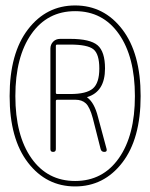

<svg xmlns="http://www.w3.org/2000/svg" viewBox="-20 -710 540 690"><path d="M180.7 -544.9V-377Q180.7 -372.1 185.5 -372.1H232.4Q291 -372.1 314 -392.1Q336.9 -412.1 336.9 -463.9Q336.9 -515.6 315.9 -532.7Q294.9 -549.8 232.4 -549.8H185.5Q180.7 -549.8 180.7 -544.9ZM161.1 -173.8V-535.2Q161.1 -549.8 170.9 -560.1Q180.7 -570.3 196.3 -570.3H232.4Q303.7 -570.3 330.6 -547.4Q357.4 -524.4 357.4 -463.9Q357.4 -380.9 293.9 -361.3L293 -360.4L293.9 -359.4Q319.3 -340.8 332 -290L363.3 -173.8Q365.2 -164.1 355 -164.1Q344.7 -164.1 341.8 -173.8L313.5 -285.2Q302.7 -325.2 288.6 -338.4Q274.4 -351.6 251 -351.6H185.5Q180.7 -351.6 180.7 -346.7V-173.8Q180.7 -164.1 170.9 -164.1Q161.1 -164.1 161.1 -173.8ZM407.2 -587.9Q349.6 -669.9 250 -669.9Q150.4 -669.9 92.8 -587.9Q35.2 -505.9 35.2 -364.7Q35.2 -223.6 92.8 -141.6Q150.4 -59.6 250 -59.6Q349.6 -59.6 407.2 -141.6Q464.8 -223.6 464.8 -364.7Q464.8 -505.9 407.2 -587.9ZM419.4 -125.5Q353.5 -40 250 -40Q146.5 -40 80.6 -125.5Q14.6 -210.9 14.6 -364.7Q14.6 -518.6 80.6 -604.5Q146.5 -690.4 250 -690.4Q353.5 -690.4 419.4 -604.5Q485.4 -518.6 485.4 -364.7Q485.4 -210.9 419.4 -125.5Z"/></svg>

Font: Rounded-L Mgen+ 2m thin
Style: Regular
Weight: 100
Designer: [Source Han Sans]
Ryoko NISHIZUKA  (kana & ideographs); Paul D. Hunt (Latin, Greek & Cyrillic); Wenlong ZHANG  (bopomofo
Version: Version 1.059.20150602